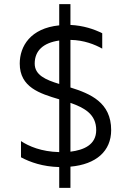

<svg xmlns="http://www.w3.org/2000/svg" viewBox="-20 -796 617 924"><path d="M515 -170C515 -303 415 -345 319 -375V-604C384 -603 436 -582 472 -562V-636C432 -656 381 -673 319 -676V-776H265V-674C126 -660 75 -573 75 -490C75 -376 171 -346 265 -318V-64C179 -66 119 -92 81 -117V-39C126 -15 186 6 265 8V108H319V6C443 -5 515 -69 515 -170ZM147 -490C147 -552 188 -590 265 -601V-392C199 -412 147 -435 147 -490ZM319 -66V-301C387 -277 443 -246 443 -170C443 -99 383 -74 319 -66Z"/></svg>

Font: Maven Pro
Style: Regular
Weight: 400
Designer: Joe Prince
Foundry: Joe Prince
Version: Version 1.003